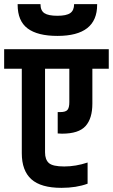

<svg xmlns="http://www.w3.org/2000/svg" viewBox="-54 -900 544 925"><path d="M303 -880H414V-877Q414 -727 223 -727Q127 -727 79 -763Q31 -799 31 -877V-880H141Q141 -849 160 -836.5Q179 -824 222.5 -824Q266 -824 284.5 -837Q303 -850 303 -880ZM242 5Q143 5 97 -36.5Q51 -78 51 -162V-569H-34V-663H470V-569H391V-401Q391 -329 358 -292.5Q325 -256 245 -256Q231 -256 224 -257V-360H236Q262 -360 271 -370.5Q280 -381 280 -408V-569H163V-166Q163 -131 181.5 -114.5Q200 -98 255.5 -98Q311 -98 368 -117V-15Q314 5 242 5Z"/></svg>

Font: Khand SemiBold
Style: Regular
Weight: 600
Designer: Devanagari: Sanchit Sawaria, Jyotish Sonowal; Latin: Satya Rajpurohit
Foundry: Indian Type Foundry
Version: Version 1.101;PS 1.0;hotconv 1.0.78;makeotf.lib2.5.61930; tt